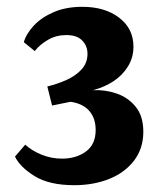

<svg xmlns="http://www.w3.org/2000/svg" viewBox="-20 -534 473 564"><path d="M198 10Q125 10 82 -16.5Q39 -43 24 -74L54 -109Q74 -91 102.5 -79.5Q131 -68 162 -68Q204 -68 232.5 -89Q261 -110 261 -152Q261 -187 242 -208.5Q223 -230 187 -235Q176 -233 160 -229.5Q144 -226 133 -224L119 -280Q148 -287 175 -299Q202 -311 219.5 -330Q237 -349 237 -376Q237 -399 221.5 -415Q206 -431 175 -431Q145 -431 121 -417Q97 -403 82 -384L50 -410Q57 -435 79.5 -459Q102 -483 138 -498.5Q174 -514 222 -514Q288 -514 330 -482Q372 -450 372 -397Q372 -365 356 -339Q340 -313 313.5 -295.5Q287 -278 253 -269Q288 -271 322 -259.5Q356 -248 378.5 -220.5Q401 -193 401 -147Q401 -98 374 -62.5Q347 -27 301 -8.5Q255 10 198 10Z"/></svg>

Font: Yrsa
Style: Bold
Weight: 700
Version: Version 2.004